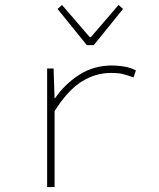

<svg xmlns="http://www.w3.org/2000/svg" viewBox="-20 -754 640 774"><path d="M170 0V-478H196L200 -358H202Q241 -415 299.5 -452.5Q358 -490 431 -490Q454 -490 479.5 -486Q505 -482 528 -470L518 -442Q491 -452 473.5 -456Q456 -460 427 -460Q365 -460 309 -425Q253 -390 200 -306V0ZM330 -572 212 -718 230 -734 342 -604H346L458 -734L476 -718L358 -572Z"/></svg>

Font: Source Code Pro ExtraLight ExtraLight
Style: Regular
Weight: 250
Monospace: yes
Version: Version 1.018;hotconv 1.0.116;makeotfexe 2.5.65601